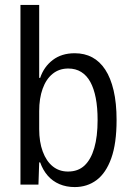

<svg xmlns="http://www.w3.org/2000/svg" viewBox="-20 -749 535 779"><path d="M283 10Q249 10 221 -2Q193 -14 173.5 -36.5Q154 -59 143 -90H139L136 0H63V-729H139V-433H143Q158 -478 194 -505.5Q230 -533 283 -533Q323 -533 354 -516.5Q385 -500 407 -466.5Q429 -433 441 -382Q453 -331 453 -262Q453 -167 431.5 -107Q410 -47 372 -18.5Q334 10 283 10ZM256 -53Q297 -53 323 -77.5Q349 -102 362.5 -148.5Q376 -195 376 -262Q376 -313 368.5 -351.5Q361 -390 346.5 -416.5Q332 -443 309.5 -457Q287 -471 257 -471Q220 -471 193.5 -449.5Q167 -428 153 -389Q139 -350 139 -298V-225Q139 -173 153.5 -134Q168 -95 194 -74Q220 -53 256 -53Z"/></svg>

Font: Mona Sans SemiCondensed
Style: Regular
Weight: 400
Width: 4
Designer: Deni Anggara
Foundry: GitHub
Version: Version 2.000